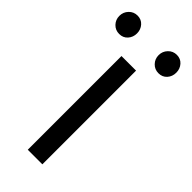

<svg xmlns="http://www.w3.org/2000/svg" viewBox="-260 -785 827 827"><g transform="rotate(45 153.5 -371.5)"><path d="M0 0ZM-19.5 -686.8Q-19.5 -710 -3.7 -726.6Q12.2 -743.2 35.4 -743.2Q58.6 -743.2 73.2 -726.8Q87.9 -710.4 87.9 -687Q87.9 -663.6 73.2 -647.2Q58.6 -630.9 35.2 -630.9Q11.7 -630.9 -3.9 -647.2Q-19.5 -663.6 -19.5 -686.8ZM219.7 -686.8Q219.7 -710 235.6 -726.6Q251.5 -743.2 274.7 -743.2Q297.9 -743.2 312.5 -726.8Q327.1 -710.4 327.1 -687Q327.1 -663.6 312.5 -647.2Q297.9 -630.9 274.4 -630.9Q251 -630.9 235.4 -647.2Q219.7 -663.6 219.7 -686.8ZM198.2 0H109.4V-570.8H198.2Z"/></g></svg>

Font: Dhyana
Style: Regular
Weight: 400
Foundry: Vernon Adams
Version: Version 1.002; ttfautohint (v0.8.51-6076)